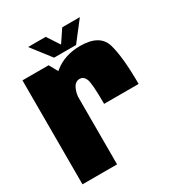

<svg xmlns="http://www.w3.org/2000/svg" viewBox="-173 -840 887 954"><g transform="rotate(-30 271.0 -363.0)"><path d="M315 -292.5H513Q513 -444.5 490.8 -523Q468.5 -601.5 355 -601.5Q266.5 -601.5 205.2 -552.2Q144 -503 144 -400.5L220 -375.5Q220 -407.5 233.2 -434.2Q246.5 -461 271 -461Q293 -461 304 -436.8Q315 -412.5 315 -292.5ZM22 0H220.5V-509L172 -596.5H22ZM214.5 -615.5H340.5L426 -726H325L277 -654.5L230 -726H129Z"/></g></svg>

Font: Anybody Condensed Black
Style: Regular
Weight: 900
Width: 3
Designer: Tyler Finck
Foundry: Etcetera Type Company
Version: Version 1.113;gftools[0.9.25]